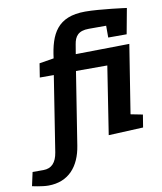

<svg xmlns="http://www.w3.org/2000/svg" viewBox="-212 -872 1012 1201"><g transform="rotate(-10 294.5 -271.0)"><path d="M75 48C65 111 35 144 -17 144H-86L-105 231C-105 231 -43 245 -3 245C127 245 198 158 218 31L291 -431H490L423 0L643 -10L656 -90L580 -105L649 -540L308 -535L318 -595C326 -645 348 -677 416 -677H526V-602H643L673 -764C673 -764 505 -787 412 -787C235 -787 186 -685 167 -533L75 -518L61 -430H150Z"/></g></svg>

Font: Bitter
Style: Bold Italic
Weight: 700
Designer: Sol Matas
Foundry: Sol Matas
Version: Version 1.002